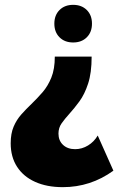

<svg xmlns="http://www.w3.org/2000/svg" viewBox="-20 -523 500 797"><path d="M283.7 -502.9Q318.8 -502.9 340.3 -481.4Q361.8 -460 361.8 -424.8Q361.8 -389.6 340.3 -368.2Q318.8 -346.7 283.7 -346.7Q248.5 -346.7 227.1 -368.2Q205.6 -389.6 205.6 -424.8Q205.6 -460 227.1 -481.4Q248.5 -502.9 283.7 -502.9ZM385.7 39.6 450.7 185.5Q356 253.9 240.7 253.9Q174.3 253.9 125.7 231.9Q77.1 210 50.8 169.2Q24.4 128.4 24.4 71.8Q24.4 31.2 36.6 2.7Q48.8 -25.9 68.6 -48.1Q88.4 -70.3 110.4 -91.3Q134.3 -114.3 156.5 -139.9Q178.7 -165.5 193.1 -200.9Q207.5 -236.3 207.5 -288.1H360.4Q360.4 -220.2 345.7 -175.8Q331.1 -131.3 309.6 -102.1Q288.1 -72.8 268.1 -50.8Q249.5 -30.3 236.1 -11.5Q222.7 7.3 222.7 31.7Q222.7 60.5 241.7 78.4Q260.7 96.2 292 96.2Q320.3 96.2 345.5 80.8Q370.6 65.4 385.7 39.6Z"/></svg>

Font: Kumbh Sans Black
Style: Regular
Weight: 900
Version: Version 1.005